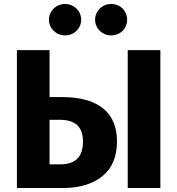

<svg xmlns="http://www.w3.org/2000/svg" viewBox="-20 -945 890 965"><path d="M307 -925C262 -925 226 -890 226 -846C226 -802 262 -767 307 -767C352 -767 388 -802 388 -846C388 -890 352 -925 307 -925ZM538 -925C494 -925 458 -890 458 -846C458 -802 494 -767 538 -767C585 -767 619 -802 619 -846C619 -890 585 -925 538 -925ZM229 -457V-693H65V0H296C379 0 445 -20 494 -59C543 -98 568 -157 568 -235C568 -383 469 -457 292 -457ZM622 0H786V-693H622ZM229 -119V-343H278C359 -343 397 -308 397 -233C397 -154 357 -119 282 -119Z"/></svg>

Font: Fira Sans
Style: Bold
Weight: 700
Designer: Carrois Corporate & Edenspiekermann AG
Foundry: Carrois Corporate GbR & Edenspiekermann AG
Version: Version 4.203